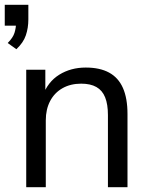

<svg xmlns="http://www.w3.org/2000/svg" viewBox="-33 -775 621 795"><path d="M34.7 -571.2 -1.1 -596.9Q20.9 -619 27.1 -639.3Q33.3 -659.5 33.3 -679L57 -668.8H-13.3V-755.2H84.4V-694.6Q84.4 -659.3 74 -628.7Q63.6 -598.1 34.7 -571.2ZM75.6 0V-486.3H154.7V-377.7H143.7Q164.6 -436 212.4 -465.7Q260.3 -495.3 321.9 -495.3Q380.4 -495.3 418.7 -474.4Q457.1 -453.6 476 -410.8Q494.9 -368 494.9 -303.3V0H413.9V-298.4Q413.9 -343.3 402.3 -372Q390.7 -400.8 366.1 -414.7Q341.6 -428.6 303.1 -428.6Q259.2 -428.6 226 -409.9Q192.8 -391.2 174.7 -356.9Q156.6 -322.6 156.6 -276.6V0Z"/></svg>

Font: Nunito Sans 12pt ExtraLight
Style: Regular
Weight: 200
Version: Version 3.101;gftools[0.9.27]